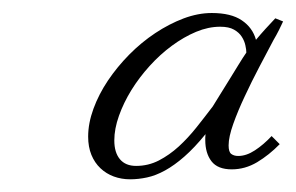

<svg xmlns="http://www.w3.org/2000/svg" viewBox="-20 -724 464 301"><path d="M418.5 -498Q401.9 -481 383.1 -469.7Q364.3 -458.5 343.3 -458.5Q321.3 -458.5 311.5 -471.2Q301.8 -483.9 301.8 -504.4Q301.8 -505.4 301.8 -508.1Q301.8 -510.7 302.2 -513.7Q284.7 -492.2 269 -478.5Q253.4 -464.8 238.8 -456.8Q224.1 -448.7 210.4 -445.8Q196.8 -442.9 184.1 -442.9Q170.4 -442.9 158.4 -447.3Q146.5 -451.7 137.5 -460.2Q128.4 -468.8 123.3 -481.2Q118.2 -493.7 118.2 -509.8Q118.2 -530.8 126.5 -553.5Q134.8 -576.2 149.2 -597.7Q163.6 -619.1 182.6 -638.4Q201.7 -657.7 223.4 -672.1Q245.1 -686.5 267.8 -695.1Q290.5 -703.6 312 -703.6Q342.3 -703.6 359.1 -692.1Q376 -680.7 381.3 -661.6Q388.2 -669.9 396 -678.5Q403.8 -687 411.6 -695.3L423.8 -690.4Q421.4 -685.1 417.5 -677.2Q413.6 -669.4 408.7 -661.1Q398.9 -642.6 386.7 -619.4Q374.5 -596.2 363.8 -573.2Q353 -550.3 345.7 -529.8Q338.4 -509.3 338.4 -496.1Q338.4 -485.8 342.5 -482.7Q346.7 -479.5 353.5 -479.5Q366.2 -479.5 379.6 -488.3Q393.1 -497.1 405.8 -510.7ZM313.5 -557.1Q317.9 -564.5 325 -575.7Q332 -586.9 339.4 -598.9Q346.7 -610.8 353.8 -622.3Q360.8 -633.8 366.2 -641.6Q366.2 -646 364.7 -652.8Q363.3 -659.7 359.1 -666.3Q355 -672.9 346.9 -677.5Q338.9 -682.1 325.2 -682.1Q306.6 -682.1 287.4 -674.1Q268.1 -666 249.5 -652.3Q231 -638.7 214.6 -620.6Q198.2 -602.5 186 -582.8Q173.8 -563 166.5 -542.5Q159.2 -522 159.2 -503.9Q159.2 -484.9 168 -474.4Q176.8 -463.9 193.4 -463.9Q212.4 -463.9 229 -472.4Q245.6 -481 260.3 -494.4Q274.9 -507.8 288.1 -524.4Q301.3 -541 313.5 -557.1Z"/></svg>

Font: Parisienne
Style: Regular
Weight: 400
Designer: Astigmatic (AOETI)
Foundry: Astigmatic (AOETI)
Version: Version 1.000